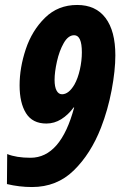

<svg xmlns="http://www.w3.org/2000/svg" viewBox="-20 -744 485 774"><path d="M8 -2 9 -123Q46 -108 103 -108Q225 -108 279 -311H277Q255 -281 227 -263.5Q199 -246 167 -246Q111 -246 85 -287.5Q59 -329 59 -400Q59 -471 84 -546Q109 -621 161.5 -672.5Q214 -724 291 -724Q366 -724 405.5 -671.5Q445 -619 445 -521Q445 -460 430 -380.5Q415 -301 387 -229Q346 -124 277.5 -57Q209 10 109 10Q58 10 8 -2ZM280 -403Q294 -428 302 -463.5Q310 -499 310 -533Q310 -602 279 -602Q255 -602 237 -570.5Q219 -539 209.5 -496Q200 -453 200 -422Q200 -394 208 -379Q216 -364 230 -364Q257 -364 280 -403Z"/></svg>

Font: Noto Sans Display Ex Bold Cond
Style: Italic
Weight: 800
Width: 3
Italic angle: -12°
Designer: Monotype Design team
Foundry: Monotype Imaging Inc.
Version: Version 1.000